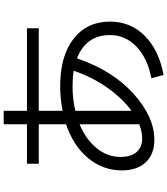

<svg xmlns="http://www.w3.org/2000/svg" viewBox="47 -890 906 1040"><g transform="rotate(-90 500.0 -370.0)"><path d="M596 -3Q705 -24 767.5 -84Q830 -144 830 -227Q830 -357 704 -406Q638 -213 512.5 -100Q387 13 263 13Q185 13 141 -33.5Q97 -80 97 -163Q97 -265 163.5 -345.5Q230 -426 347 -465V-613H133V-677H347V-803H420V-677H867V-613H420V-484Q487 -497 553 -497Q717 -497 810 -424.5Q903 -352 903 -227Q903 -116 826 -39Q749 38 614 63ZM637 -424Q599 -430 553 -430Q482 -430 420 -415V-111Q486 -159 543.5 -239.5Q601 -320 637 -424ZM347 -392Q265 -358 217.5 -299.5Q170 -241 170 -170Q170 -114 196 -83.5Q222 -53 270 -53Q308 -53 347 -69Z"/></g></svg>

Font: Mplus 1p
Style: Regular
Weight: 400
Version: Version 1.061